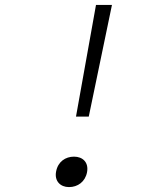

<svg xmlns="http://www.w3.org/2000/svg" viewBox="-20 -750 660 782"><path d="M341.5 -275 436 -730H371L289.5 -275ZM208.5 -51.5C201 -13 225.5 12 261 12C296.5 12 327 -9.5 334.5 -48.5C342 -88 317.5 -112 281.5 -112C246.5 -112 216 -91.5 208.5 -51.5Z"/></svg>

Font: Monaspace Krypton ExtraLight
Style: Italic
Weight: 200
Italic angle: -11°
Designer: Riley Cran & the Lettermatic Team
Foundry: Lettermatic
Version: Version 1.101 (Monaspace Krypton)